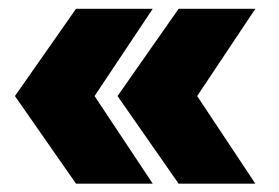

<svg xmlns="http://www.w3.org/2000/svg" viewBox="-20 -518 646 445"><path d="M156.2 -92.3H334L199.2 -295.4L334 -497.6H156.2L14.6 -295.4ZM252.4 -295.4 394 -92.3H571.8L437 -295.4L571.8 -497.6H394Z"/></svg>

Font: Wand UI Pro Black
Style: Regular
Weight: 900
Designer: Andreas Faust
Version: Version 1.003;FEAKit 1.0